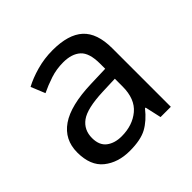

<svg xmlns="http://www.w3.org/2000/svg" viewBox="-142 -690 846 846"><g transform="rotate(-45 280.5 -267.5)"><path d="M288 -545Q386 -545 433 -502Q480 -459 480 -365V0H416L399 -76H395Q360 -32 321.5 -11Q283 10 215 10Q142 10 94 -28.5Q46 -67 46 -149Q46 -229 109 -272.5Q172 -316 303 -320L394 -323V-355Q394 -422 365 -448Q336 -474 283 -474Q241 -474 203 -461.5Q165 -449 132 -433L105 -499Q140 -518 188 -531.5Q236 -545 288 -545ZM314 -259Q214 -255 175.5 -227Q137 -199 137 -148Q137 -103 164.5 -82Q192 -61 235 -61Q303 -61 348 -98.5Q393 -136 393 -214V-262Z"/></g></svg>

Font: Noto Sans Ogham
Style: Regular
Weight: 400
Designer: Monotype Design Team
Foundry: Monotype Imaging Inc.
Version: Version 2.001; ttfautohint (v1.8.4.7-5d5b)